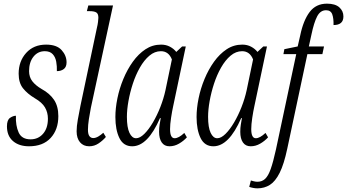

<svg xmlns="http://www.w3.org/2000/svg" viewBox="-20 -790 1898 1050"><path d="M139 10Q84 10 51 -18.5Q18 -47 18 -99Q18 -134 35 -145.5Q52 -157 67 -157Q65 -103 82 -65.5Q99 -28 147 -28Q189 -28 215.5 -58.5Q242 -89 242 -141Q242 -175 226 -202.5Q210 -230 170 -253Q130 -277 106 -307Q82 -337 82 -387Q82 -455 123 -500.5Q164 -546 232 -546Q290 -546 317 -516Q344 -486 344 -449Q344 -424 329 -412.5Q314 -401 291 -401Q292 -427 287.5 -452.5Q283 -478 268 -494Q253 -510 225 -510Q187 -510 163 -480Q139 -450 139 -401Q139 -369 156.5 -346Q174 -323 208 -303Q252 -279 275.5 -244Q299 -209 299 -155Q299 -81 257 -35.5Q215 10 139 10Z M468 10Q436 10 417.5 -12Q399 -34 399 -72Q399 -99 405.5 -135.5Q412 -172 420 -212L510 -638Q514 -654 516 -670Q518 -686 518 -693Q518 -715 506.5 -722Q495 -729 470 -729H455L463 -760H598L477 -201Q471 -171 466 -138Q461 -105 461 -81Q461 -56 469 -45.5Q477 -35 490 -35Q503 -35 517.5 -43.5Q532 -52 545 -64L559 -41Q543 -22 519.5 -6Q496 10 468 10Z M703 10Q655 10 633 -35Q611 -80 611 -150Q611 -198 622 -252Q633 -306 654.5 -358Q676 -410 706.5 -452.5Q737 -495 775.5 -520.5Q814 -546 861 -546Q888 -546 909.5 -534.5Q931 -523 944 -506L976 -536H996L927 -209Q921 -182 915.5 -145.5Q910 -109 910 -84Q910 -34 935 -34Q957 -34 988 -63L1002 -39Q984 -19 959 -4.5Q934 10 907 10Q879 10 864.5 -11Q850 -32 850 -69Q850 -91 853 -109Q856 -127 859 -144H855Q788 10 703 10ZM724 -34Q745 -34 769 -57.5Q793 -81 816 -120Q839 -159 857 -205Q875 -251 885 -297L920 -465Q902 -510 860 -510Q826 -510 797 -485.5Q768 -461 745 -420.5Q722 -380 706.5 -332.5Q691 -285 682.5 -237.5Q674 -190 674 -151Q674 -93 688 -63.5Q702 -34 724 -34Z M1147 10Q1099 10 1077 -35Q1055 -80 1055 -150Q1055 -198 1066 -252Q1077 -306 1098.5 -358Q1120 -410 1150.5 -452.5Q1181 -495 1219.5 -520.5Q1258 -546 1305 -546Q1332 -546 1353.5 -534.5Q1375 -523 1388 -506L1420 -536H1440L1371 -209Q1365 -182 1359.5 -145.5Q1354 -109 1354 -84Q1354 -34 1379 -34Q1401 -34 1432 -63L1446 -39Q1428 -19 1403 -4.5Q1378 10 1351 10Q1323 10 1308.5 -11Q1294 -32 1294 -69Q1294 -91 1297 -109Q1300 -127 1303 -144H1299Q1232 10 1147 10ZM1168 -34Q1189 -34 1213 -57.5Q1237 -81 1260 -120Q1283 -159 1301 -205Q1319 -251 1329 -297L1364 -465Q1346 -510 1304 -510Q1270 -510 1241 -485.5Q1212 -461 1189 -420.5Q1166 -380 1150.5 -332.5Q1135 -285 1126.5 -237.5Q1118 -190 1118 -151Q1118 -93 1132 -63.5Q1146 -34 1168 -34Z M1388 240Q1376 240 1363.5 237.5Q1351 235 1343 232L1352 197Q1358 199 1368.5 201.5Q1379 204 1388 204Q1413 204 1430 188Q1447 172 1460.5 134Q1474 96 1489 28L1600 -494H1530L1535 -521L1608 -536L1622 -597Q1639 -679 1673.5 -724.5Q1708 -770 1768 -770Q1813 -770 1835.5 -750Q1858 -730 1858 -700Q1858 -653 1804 -653Q1805 -689 1797 -711.5Q1789 -734 1763 -734Q1732 -734 1714.5 -700.5Q1697 -667 1683 -600L1669 -536H1752L1743 -494H1661L1551 23Q1533 108 1509.5 155Q1486 202 1456 221Q1426 240 1388 240Z"/></svg>

Font: Noto Serif ExtraCondensed Light
Style: Italic
Weight: 300
Width: 2
Italic angle: -12°
Designer: Monotype Design Team
Foundry: Monotype Imaging Inc.
Version: Version 2.014; ttfautohint (v1.8.4.7-5d5b)